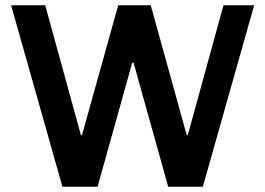

<svg xmlns="http://www.w3.org/2000/svg" viewBox="-20 -706 1003 726"><path d="M216 0 22 -686H151L286 -195H290L427 -686H550L686 -195H690L825 -686H941L747 0H616L485 -469H480L349 0Z"/></svg>

Font: Chivo Medium
Style: Regular
Weight: 500
Designer: Hector Gatti
Foundry: Omnibus-Type
Version: Version 2.002